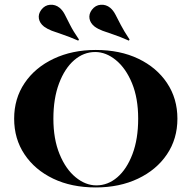

<svg xmlns="http://www.w3.org/2000/svg" viewBox="-20 -798 827 829"><path d="M393.5 11.3Q288.7 11.3 209.7 -26.6Q130.6 -64.5 85.9 -131.5Q41.1 -198.4 41.1 -285.5Q41.1 -372.6 86.3 -439.5Q131.5 -506.5 211.7 -544.4Q291.9 -582.3 393.5 -582.3Q498.4 -582.3 577.4 -544.4Q656.5 -506.5 701.2 -439.5Q746 -372.6 746 -285.5Q746 -198.4 700.8 -131.5Q655.6 -64.5 575.8 -26.6Q496 11.3 393.5 11.3ZM396 2.4Q446 2.4 486.7 -32.7Q527.4 -67.7 552 -132.7Q576.6 -197.6 576.6 -285.5Q576.6 -374.2 550 -438.7Q523.4 -503.2 480.6 -538.3Q437.9 -573.4 391.1 -573.4Q341.1 -573.4 300.4 -538.3Q259.7 -503.2 235.1 -438.3Q210.5 -373.4 210.5 -285.5Q210.5 -197.6 237.1 -132.7Q263.7 -67.7 306.5 -32.7Q349.2 2.4 396 2.4ZM317.7 -622.6Q279 -639.5 250.8 -648.8Q222.6 -658.1 203.6 -665.3Q184.7 -672.6 170.2 -683.1Q151.6 -697.6 148 -717.3Q144.4 -737.1 158.1 -755.6Q173.4 -775.8 196.4 -777.4Q219.4 -779 237.1 -764.5Q250 -754 259.7 -735.5Q269.4 -716.9 282.7 -690.3Q296 -663.7 321 -627.4ZM536.3 -622.6Q498.4 -639.5 470.2 -648.8Q441.9 -658.1 422.6 -665.3Q403.2 -672.6 388.7 -683.1Q370.2 -697.6 366.5 -717.3Q362.9 -737.1 376.6 -755.6Q391.9 -775.8 414.9 -777.4Q437.9 -779 455.6 -764.5Q468.5 -754 478.2 -735.5Q487.9 -716.9 501.6 -690.3Q515.3 -663.7 539.5 -627.4Z"/></svg>

Font: Playfair 144pt SemiExpanded Black
Style: Regular
Weight: 900
Width: 6
Designer: Claus Eggers Sørensen
Foundry: Claus Eggers Sørensen
Version: Version 2.203